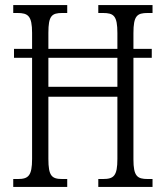

<svg xmlns="http://www.w3.org/2000/svg" viewBox="-20 -734 650 754"><path d="M32 0H244V-31H225C183 -31 170 -43 170 -110V-354H441V-110C441 -43 427 -31 384 -31H366V0H579V-31H560C519 -31 504 -42 504 -108V-507H576V-542H504V-604C504 -672 518 -683 560 -683H579V-714H366V-683H384C427 -683 441 -672 441 -604V-542H170V-605C170 -672 183 -683 225 -683H244V-714H32V-683H48C90 -683 106 -672 106 -605V-542H35V-507H106V-110C106 -43 91 -31 50 -31H32ZM170 -393V-507H441V-393Z"/></svg>

Font: Noto Serif Hebrew ExtraCondensed Light
Style: Regular
Weight: 300
Width: 2
Designer: Monotype Design Team
Foundry: Monotype Imaging Inc.
Version: Version 2.004